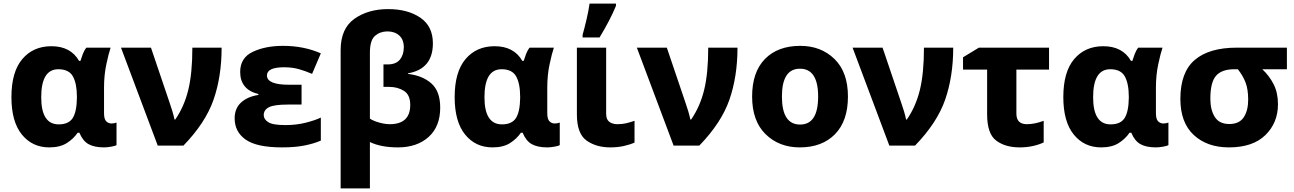

<svg xmlns="http://www.w3.org/2000/svg" viewBox="-20 -816 7254 1076"><path d="M256 10Q316 10 354 -14Q392 -38 415 -72H425Q444 -26 476.5 -8Q509 10 563 10Q580 10 603 6Q626 2 633 -3V-129Q620 -124 604 -124Q588 -124 575.5 -136Q563 -148 563 -182V-325Q563 -395 576 -456Q589 -517 600 -549H464Q452 -534 444 -513Q436 -492 431 -475H423Q376 -557 268 -557Q166 -557 105 -485Q44 -413 44 -272Q44 -134 102.5 -62Q161 10 256 10ZM309 -119Q211 -119 211 -271Q211 -428 307 -428Q366 -428 388.5 -388Q411 -348 411 -273V-267Q410 -190 387.5 -154.5Q365 -119 309 -119Z M658 -549 864 0H1008Q1132 -128 1177 -258Q1222 -388 1222 -549H1058Q1058 -405 1035 -311.5Q1012 -218 962 -146H958Q954 -166 945.5 -194.5Q937 -223 930 -242L826 -549Z M1670 -341H1601Q1476 -341 1476 -393Q1476 -439 1572 -439Q1618 -439 1655 -428.5Q1692 -418 1729 -402L1778 -517Q1683 -559 1566 -559Q1467 -559 1396.5 -525.5Q1326 -492 1326 -413Q1326 -314 1428 -289V-284Q1366 -274 1330.5 -241Q1295 -208 1295 -153Q1295 -77 1357 -33.5Q1419 10 1561 10Q1633 10 1686 -0.5Q1739 -11 1778 -28V-157Q1744 -141 1692 -128Q1640 -115 1579 -115Q1508 -115 1483 -131.5Q1458 -148 1458 -171Q1458 -200 1487 -215Q1516 -230 1592 -230H1670Z M2151 -640Q2192 -640 2217.5 -617Q2243 -594 2243 -551Q2243 -509 2221 -482Q2199 -455 2153 -455H2129V-329H2162Q2208 -329 2243.5 -307Q2279 -285 2279 -228Q2279 -120 2164 -120Q2138 -120 2105.5 -129Q2073 -138 2053 -151V-520Q2053 -591 2082 -615.5Q2111 -640 2151 -640ZM2155 -765Q2043 -765 1966 -710.5Q1889 -656 1889 -535V240H2053V-20Q2115 10 2210 10Q2317 10 2382 -48.5Q2447 -107 2447 -213Q2447 -304 2398 -348Q2349 -392 2266 -402V-405Q2406 -429 2406 -573Q2406 -669 2335.5 -717Q2265 -765 2155 -765Z M2740 10Q2800 10 2838 -14Q2876 -38 2899 -72H2909Q2928 -26 2960.5 -8Q2993 10 3047 10Q3064 10 3087 6Q3110 2 3117 -3V-129Q3104 -124 3088 -124Q3072 -124 3059.5 -136Q3047 -148 3047 -182V-325Q3047 -395 3060 -456Q3073 -517 3084 -549H2948Q2936 -534 2928 -513Q2920 -492 2915 -475H2907Q2860 -557 2752 -557Q2650 -557 2589 -485Q2528 -413 2528 -272Q2528 -134 2586.5 -62Q2645 10 2740 10ZM2793 -119Q2695 -119 2695 -271Q2695 -428 2791 -428Q2850 -428 2872.5 -388Q2895 -348 2895 -273V-267Q2894 -190 2871.5 -154.5Q2849 -119 2793 -119Z M3377 -549H3213V-175Q3213 -67 3267 -28.5Q3321 10 3400 10Q3442 10 3477 2Q3512 -6 3536 -17V-139Q3510 -130 3488 -125Q3466 -120 3440 -120Q3413 -120 3395 -133Q3377 -146 3377 -178ZM3245 -606H3340Q3369 -654 3392 -698Q3415 -742 3432 -783V-796H3284Q3279 -758 3267 -707Q3255 -656 3245 -621Z M3549 -549 3755 0H3899Q4023 -128 4068 -258Q4113 -388 4113 -549H3949Q3949 -405 3926 -311.5Q3903 -218 3853 -146H3849Q3845 -166 3836.5 -194.5Q3828 -223 3821 -242L3717 -549Z M4732 -275Q4732 -412 4656.5 -485.5Q4581 -559 4465 -559Q4339 -559 4267 -485.5Q4195 -412 4195 -275Q4195 -138 4270.5 -64Q4346 10 4462 10Q4587 10 4659.5 -64Q4732 -138 4732 -275ZM4362 -275Q4362 -431 4463 -431Q4565 -431 4565 -275Q4565 -118 4464 -118Q4362 -118 4362 -275Z M4758 -549 4964 0H5108Q5232 -128 5277 -258Q5322 -388 5322 -549H5158Q5158 -405 5135 -311.5Q5112 -218 5062 -146H5058Q5054 -166 5045.5 -194.5Q5037 -223 5030 -242L4926 -549Z M5859 -549H5466L5377 -495V-426H5512V-175Q5512 -66 5563 -28Q5614 10 5694 10Q5735 10 5770 2Q5805 -6 5829 -18V-139Q5778 -120 5735 -120Q5676 -120 5676 -179V-426H5859Z M6151 10Q6211 10 6249 -14Q6287 -38 6310 -72H6320Q6339 -26 6371.5 -8Q6404 10 6458 10Q6475 10 6498 6Q6521 2 6528 -3V-129Q6515 -124 6499 -124Q6483 -124 6470.5 -136Q6458 -148 6458 -182V-325Q6458 -395 6471 -456Q6484 -517 6495 -549H6359Q6347 -534 6339 -513Q6331 -492 6326 -475H6318Q6271 -557 6163 -557Q6061 -557 6000 -485Q5939 -413 5939 -272Q5939 -134 5997.5 -62Q6056 10 6151 10ZM6204 -119Q6106 -119 6106 -271Q6106 -428 6202 -428Q6261 -428 6283.5 -388Q6306 -348 6306 -273V-267Q6305 -190 6282.5 -154.5Q6260 -119 6204 -119Z M7142 -232Q7142 -296 7117.5 -344Q7093 -392 7054 -428H7192V-549H6912Q6756 -549 6675.5 -480Q6595 -411 6595 -262Q6595 -129 6670 -59.5Q6745 10 6867 10Q7001 10 7071.5 -59Q7142 -128 7142 -232ZM6763 -263Q6763 -355 6795 -391.5Q6827 -428 6898 -428H6917Q6945 -393 6960 -354.5Q6975 -316 6975 -258Q6975 -196 6950 -158.5Q6925 -121 6869 -121Q6813 -121 6788 -160.5Q6763 -200 6763 -263Z"/></svg>

Font: Noto Sans UI Extra
Style: Regular
Weight: 800
Designer: Monotype Design Team
Foundry: Monotype Imaging Inc.
Version: Version 1.901